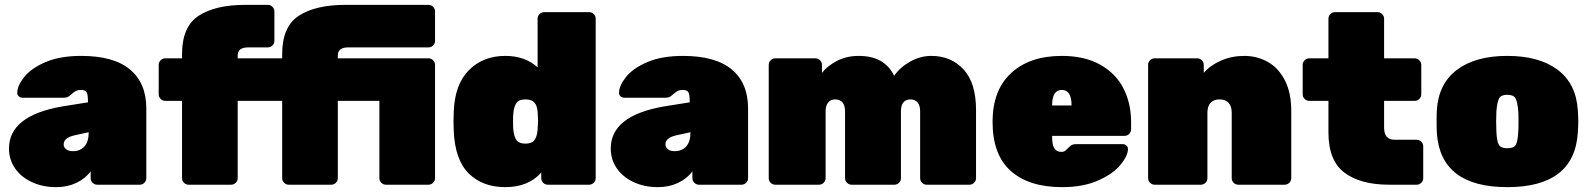

<svg xmlns="http://www.w3.org/2000/svg" viewBox="-20 -760 6543 790"><path d="M342 -339Q342 -369 337 -379.5Q332 -390 312 -390Q301 -390 293 -386Q285 -382 276 -374Q267 -366 260.5 -362Q254 -358 243 -358H73Q64 -358 57.5 -363.5Q51 -369 51 -378Q51 -407 79.5 -443Q108 -479 167.5 -504.5Q227 -530 314 -530Q448 -530 515 -474Q582 -418 582 -314V-27Q582 -16 574 -8Q566 0 555 0H380Q369 0 361 -8Q353 -16 353 -27V-55Q331 -25 294 -7.5Q257 10 211 10Q155 10 110.5 -11Q66 -32 41.5 -68Q17 -104 17 -149Q17 -284 236 -322ZM286 -203Q242 -193 242 -166Q242 -154 252 -146Q262 -138 280 -138Q310 -138 327.5 -157.5Q345 -177 345 -216Z M1541 -27V-345H1370V-27Q1370 -16 1362 -8Q1354 0 1343 0H1168Q1157 0 1149 -8Q1141 -16 1141 -27V-345H958V-27Q958 -16 950 -8Q942 0 931 0H756Q745 0 737 -8Q729 -16 729 -27V-345H660Q649 -345 641 -353Q633 -361 633 -372V-493Q633 -504 641 -512Q649 -520 660 -520H729V-537Q729 -651 798 -695.5Q867 -740 989 -740H1082Q1093 -740 1101 -732Q1109 -724 1109 -713V-592Q1109 -581 1101 -573Q1093 -565 1082 -565H1001Q958 -565 958 -532V-520H1141V-537Q1141 -651 1210 -695.5Q1279 -740 1401 -740H1743Q1754 -740 1762 -732Q1770 -724 1770 -713V-592Q1770 -581 1762 -573Q1754 -565 1743 -565H1413Q1370 -565 1370 -532V-520H1743Q1754 -520 1762 -512Q1770 -504 1770 -493V-27Q1770 -16 1762 -8Q1754 0 1743 0H1568Q1557 0 1549 -8Q1541 -16 1541 -27Z M2192 -683Q2192 -694 2200 -702Q2208 -710 2219 -710H2404Q2415 -710 2423 -702Q2431 -694 2431 -683V-27Q2431 -16 2423 -8Q2415 0 2404 0H2234Q2223 0 2215 -8Q2207 -16 2207 -27V-50Q2154 10 2059 10Q1966 10 1909 -46Q1852 -102 1847 -221L1846 -261L1847 -300Q1851 -413 1909.5 -471.5Q1968 -530 2059 -530Q2140 -530 2192 -483ZM2142 -169Q2168 -169 2179 -183.5Q2190 -198 2192 -227Q2194 -257 2194 -264Q2194 -271 2192 -301Q2190 -326 2178.5 -338.5Q2167 -351 2142 -351Q2116 -351 2105.5 -337Q2095 -323 2092 -293Q2091 -283 2091 -260Q2091 -237 2092 -227Q2095 -197 2105.5 -183Q2116 -169 2142 -169Z M2818 -339Q2818 -369 2813 -379.5Q2808 -390 2788 -390Q2777 -390 2769 -386Q2761 -382 2752 -374Q2743 -366 2736.5 -362Q2730 -358 2719 -358H2549Q2540 -358 2533.5 -363.5Q2527 -369 2527 -378Q2527 -407 2555.5 -443Q2584 -479 2643.5 -504.5Q2703 -530 2790 -530Q2924 -530 2991 -474Q3058 -418 3058 -314V-27Q3058 -16 3050 -8Q3042 0 3031 0H2856Q2845 0 2837 -8Q2829 -16 2829 -27V-55Q2807 -25 2770 -7.5Q2733 10 2687 10Q2631 10 2586.5 -11Q2542 -32 2517.5 -68Q2493 -104 2493 -149Q2493 -284 2712 -322ZM2762 -203Q2718 -193 2718 -166Q2718 -154 2728 -146Q2738 -138 2756 -138Q2786 -138 2803.5 -157.5Q2821 -177 2821 -216Z M3687 -27Q3687 -16 3679 -8Q3671 0 3660 0H3484Q3473 0 3465 -8Q3457 -16 3457 -27V-302Q3457 -326 3446.5 -338.5Q3436 -351 3417 -351Q3398 -351 3387.5 -338Q3377 -325 3377 -302V-27Q3377 -16 3369 -8Q3361 0 3350 0H3170Q3159 0 3151 -8Q3143 -16 3143 -27V-493Q3143 -504 3151 -512Q3159 -520 3170 -520H3335Q3346 -520 3354 -512Q3362 -504 3362 -493V-460Q3383 -488 3423 -509Q3463 -530 3513 -530Q3620 -530 3659 -448Q3683 -483 3725 -506.5Q3767 -530 3812 -530Q3893 -530 3944.5 -474.5Q3996 -419 3996 -307V-27Q3996 -16 3988 -8Q3980 0 3969 0H3793Q3782 0 3774 -8Q3766 -16 3766 -27V-302Q3766 -326 3755.5 -338.5Q3745 -351 3726 -351Q3707 -351 3697 -338.5Q3687 -326 3687 -302Z M4309 -196Q4309 -165 4318 -150Q4327 -135 4348 -135Q4356 -135 4361 -138.5Q4366 -142 4377 -153Q4386 -162 4392 -164.5Q4398 -167 4410 -167H4599Q4608 -167 4614.5 -161.5Q4621 -156 4621 -147Q4621 -119 4590 -81.5Q4559 -44 4497.5 -17Q4436 10 4350 10Q4214 10 4139 -56.5Q4064 -123 4064 -259Q4064 -389 4140.5 -459.5Q4217 -530 4349 -530Q4443 -530 4507.5 -493.5Q4572 -457 4603 -395.5Q4634 -334 4634 -258V-228Q4634 -217 4626 -209Q4618 -201 4607 -201H4309ZM4389 -326Q4389 -390 4349 -390Q4309 -390 4309 -326Z M5266 0H5075Q5064 0 5056 -8Q5048 -16 5048 -27V-296Q5048 -323 5035 -337Q5022 -351 4998 -351Q4974 -351 4961 -337Q4948 -323 4948 -296V-27Q4948 -16 4940 -8Q4932 0 4921 0H4731Q4720 0 4712 -8Q4704 -16 4704 -27V-493Q4704 -504 4712 -512Q4720 -520 4731 -520H4906Q4917 -520 4925 -512Q4933 -504 4933 -493V-460Q4959 -491 5003.5 -510.5Q5048 -530 5099 -530Q5152 -530 5196 -505.5Q5240 -481 5266.5 -430Q5293 -379 5293 -303V-27Q5293 -16 5285 -8Q5277 0 5266 0Z M5801 -345Q5812 -345 5820 -353Q5828 -361 5828 -372V-493Q5828 -504 5820 -512Q5812 -520 5801 -520H5675V-683Q5675 -694 5667 -702Q5659 -710 5648 -710H5473Q5462 -710 5454 -702Q5446 -694 5446 -683V-520H5367Q5356 -520 5348 -512Q5340 -504 5340 -493V-372Q5340 -361 5348 -353Q5356 -345 5367 -345H5446V-215Q5446 -99 5512 -49.5Q5578 0 5696 0H5809Q5820 0 5828 -8Q5836 -16 5836 -27V-158Q5836 -169 5828 -177Q5820 -185 5809 -185H5718Q5675 -185 5675 -235V-345Z M6474 -260Q6474 -243 6472 -213Q6457 10 6182 10Q5907 10 5892 -213Q5891 -228 5891 -260Q5891 -292 5892 -307Q5899 -416 5975 -473Q6051 -530 6182 -530Q6313 -530 6389 -473Q6465 -416 6472 -307Q6474 -277 6474 -260ZM6137 -302 6136 -260 6137 -218Q6139 -179 6147 -164.5Q6155 -150 6182 -150Q6209 -150 6217 -164.5Q6225 -179 6227 -218Q6228 -228 6228 -260Q6228 -292 6227 -302Q6224 -340 6216 -355Q6208 -370 6182 -370Q6156 -370 6148 -355Q6140 -340 6137 -302Z"/></svg>

Font: Rubik
Style: Regular
Weight: 900
Designer: Hubert & Fischer
Foundry: Hubert & Fischer
Version: Version 1.100